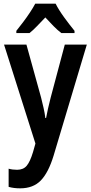

<svg xmlns="http://www.w3.org/2000/svg" viewBox="-20 -786 496 1046"><path d="M2 -543H124L204 -254Q211 -226 217.5 -197.5Q224 -169 227 -143H231Q235 -166 241.5 -194Q248 -222 256 -254L333 -543H453L272 62Q244 154 202.5 197Q161 240 90 240Q72 240 56.5 238Q41 236 27 232V133Q37 136 49 137.5Q61 139 73 139Q107 139 125.5 117Q144 95 160 42L173 -4ZM283 -766Q300 -732 329.5 -691.5Q359 -651 386 -618V-606H314Q293 -622 271.5 -644Q250 -666 227 -691Q203 -666 181.5 -643.5Q160 -621 141 -606H69V-618Q86 -639 106 -665.5Q126 -692 143.5 -718.5Q161 -745 172 -766Z"/></svg>

Font: Noto Sans Lao Looped Condensed SemiBold
Style: Regular
Weight: 600
Width: 3
Designer: Mark Frömberg, Ben Mitchell
Foundry: The Fontpad Ltd
Version: Version 1.002; ttfautohint (v1.8.4.7-5d5b)